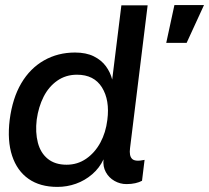

<svg xmlns="http://www.w3.org/2000/svg" viewBox="-20 -721 820 753"><path d="M712 -553H632L664 -701H780ZM386 -96Q370 -62 341.5 -37.5Q313 -13 278 -0.5Q243 12 205 12Q137 12 92 -19.5Q47 -51 27.5 -110Q8 -169 18 -251Q29 -336 63.5 -394.5Q98 -453 152.5 -484Q207 -515 274 -515Q318 -515 348 -500Q378 -485 395.5 -461Q413 -437 420 -409L456 -700H559L490 -140Q486 -110 498 -98Q510 -86 547 -94L537 -12Q526 -6 510.5 -2.5Q495 1 476 1Q451 1 429 -11.5Q407 -24 395 -46Q383 -68 386 -96ZM241 -75Q284 -75 318 -98.5Q352 -122 373.5 -161.5Q395 -201 401 -251Q411 -328 380 -378Q349 -428 282 -428Q238 -428 204.5 -404.5Q171 -381 151 -341.5Q131 -302 124 -252Q118 -202 128.5 -161.5Q139 -121 167.5 -98Q196 -75 241 -75Z"/></svg>

Font: Inclusive Sans Medium
Style: Italic
Weight: 500
Italic angle: -7°
Designer: Olivia King
Foundry: Olivia King
Version: Version 2.004